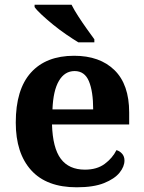

<svg xmlns="http://www.w3.org/2000/svg" viewBox="-20 -786 612 816"><path d="M306 10Q178 10 112.5 -62.5Q47 -135 47 -265Q47 -406 111.5 -477.5Q176 -549 295 -549Q404 -549 466.5 -488Q529 -427 529 -308V-257H201Q204 -157 238.5 -111Q273 -65 341 -65Q392 -65 425 -89.5Q458 -114 475 -148Q489 -144 499 -132.5Q509 -121 509 -104Q509 -78 488 -52Q467 -26 422.5 -8Q378 10 306 10ZM376 -321Q376 -397 358 -440.5Q340 -484 297 -484Q255 -484 230.5 -442.5Q206 -401 203 -321ZM313 -606Q290 -620 261.5 -639.5Q233 -659 206 -681Q179 -703 157.5 -723Q136 -743 127 -756V-766H284Q295 -744 312.5 -717Q330 -690 348.5 -664Q367 -638 381 -619V-606Z"/></svg>

Font: Noto Serif Sinhala
Style: Bold
Weight: 700
Designer: Jelle Bosma - Monotype Design Team
Foundry: Monotype Imaging Inc.
Version: Version 2.007; ttfautohint (v1.8.4.7-5d5b)